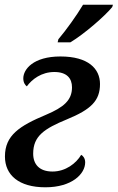

<svg xmlns="http://www.w3.org/2000/svg" viewBox="-20 -786 500 816"><path d="M225 -606H279C339 -642 427 -719 457 -756L460 -766H333C305 -719 261 -658 228 -619ZM173 10C286 10 342 -47 342 -96C342 -113 333 -124 325 -128C304 -92 259 -57 203 -57C147 -57 121 -88 121 -133C121 -208 168 -239 265 -279C367 -321 405 -358 405 -429C405 -494 355 -546 237 -546C121 -546 79 -491 79 -453C79 -435 87 -424 94 -419C116 -449 156 -480 211 -480C264 -480 286 -453 286 -415C286 -360 251 -330 175 -298C63 -251 1 -211 1 -121C1 -42 60 10 173 10Z"/></svg>

Font: Noto Serif Condensed SemiBold
Style: Italic
Weight: 600
Width: 3
Italic angle: -12°
Designer: Monotype Design Team
Foundry: Monotype Imaging Inc.
Version: Version 2.014